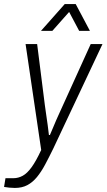

<svg xmlns="http://www.w3.org/2000/svg" viewBox="-62 -743 525 946"><path d="M11 183Q-1 183 -16.5 181.5Q-32 180 -42 178L-35 135H4Q28 135 50 123Q72 111 94 80.5Q116 50 141 -4L64 -526H121L159 -225Q162 -205 165.5 -179Q169 -153 173 -126.5Q177 -100 179 -78H184Q191 -93 198.5 -112Q206 -131 215 -151Q224 -171 232.5 -190Q241 -209 248 -224L385 -526H443L200 -10Q179 33 160 68.5Q141 104 120 129.5Q99 155 73 169Q47 183 11 183ZM140 -591 257 -723H311L381 -591H328L267 -706H298L196 -591Z"/></svg>

Font: Archivo SemiCondensed ExtraLight
Style: Italic
Weight: 250
Width: 4
Italic angle: -10°
Designer: Hector Gatti
Foundry: Omnibus-Type
Version: Version 2.001